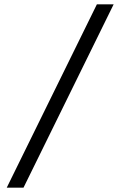

<svg xmlns="http://www.w3.org/2000/svg" viewBox="-20 -790 542 882"><path d="M425 -770H502L88 72H11Z"/></svg>

Font: Exo
Style: Italic
Weight: 400
Italic angle: -9°
Designer: Natanael Gama
Foundry: Natanael Gama
Version: Version 1.500; ttfautohint (v1.6)